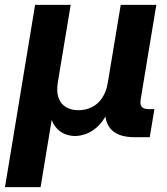

<svg xmlns="http://www.w3.org/2000/svg" viewBox="-38 -561 681 785"><path d="M-17.6 204.1 105.5 -541H251L198.2 -223.1Q192.4 -185.1 201.7 -160.2Q210.9 -135.3 232.2 -122.8Q253.4 -110.4 282.7 -110.4Q313 -110.4 337.9 -123Q362.8 -135.7 379.6 -160.6Q396.5 -185.5 402.8 -223.1L455.6 -541H601.1L537.1 -154.3Q533.7 -133.8 541.7 -124.3Q549.8 -114.7 571.8 -114.7H593.3L574.2 0H512.7Q441.9 0 412.8 -35.9Q383.8 -71.8 395 -139.6L403.3 -189H427.2Q418.5 -134.3 400.6 -98.6Q382.8 -63 360.1 -42.5Q337.4 -22 313.5 -13.4Q289.6 -4.9 269 -4.9Q247.6 -4.9 226.3 -13.4Q205.1 -22 188.7 -42.5Q172.4 -63 166.3 -98.6Q160.2 -134.3 168.9 -189H192.9L127.9 204.1Z"/></svg>

Font: Inter 17pt
Style: Bold Italic
Weight: 700
Italic angle: -9.3988°
Version: Version 4.001;git-66647c0bb